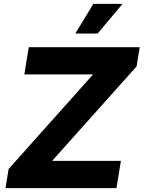

<svg xmlns="http://www.w3.org/2000/svg" viewBox="-20 -971 741 991"><path d="M8.3 0 24.4 -98.6 460.4 -586.9H105.5L128.4 -727.5H701.2L685.1 -628.4L249 -140.6H604L581.1 0ZM368.7 -797.9 461.9 -951.2H612.8L483.9 -797.9Z"/></svg>

Font: Inter ExtraBold
Style: Italic
Weight: 800
Italic angle: -9.3988°
Designer: Rasmus Andersson
Foundry: rsms
Version: Version 4.001;git-66647c0bb